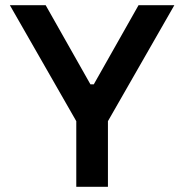

<svg xmlns="http://www.w3.org/2000/svg" viewBox="-20 -720 710 740"><path d="M274 0H396V-253L652 -700H514L341.5 -395H328.5L156 -700H18L274 -253Z"/></svg>

Font: MCL Standard Medium
Style: Regular
Weight: 500
Designer: Květoslav Bartoš
Foundry: Florian Karsten
Version: Version 1.001;Glyphs 3.2.3 (3260)